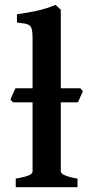

<svg xmlns="http://www.w3.org/2000/svg" viewBox="-20 -777 387 797"><path d="M303.2 -352.1H232.4V-65.4Q232.4 -61.5 235.8 -57.9Q239.3 -54.2 247.3 -50.3Q255.4 -46.4 268.6 -42.7Q281.7 -39.1 301.8 -35.6V0H45.4V-35.6Q66.4 -39.1 80.1 -42.7Q93.8 -46.4 101.6 -50Q109.4 -53.7 112.3 -57.6Q115.2 -61.5 115.2 -65.4V-352.1H34.2L23.4 -362.8Q24.4 -366.7 27.1 -373.3Q29.8 -379.9 33 -386.7Q36.1 -393.6 39.3 -400.1Q42.5 -406.7 44.4 -410.6H115.2V-618.2Q115.2 -640.1 112.8 -652.3Q110.4 -664.6 103.3 -670.7Q96.2 -676.8 83.5 -679Q70.8 -681.2 50.3 -683.6V-717.8Q74.7 -721.2 95.7 -724.9Q116.7 -728.5 136 -732.9Q155.3 -737.3 173.6 -743.2Q191.9 -749 210.9 -756.8L232.4 -736.8V-410.6H313.5L324.2 -398.4Z"/></svg>

Font: Gentium Basic
Style: Bold
Weight: 700
Designer: J. Victor Gaultney and Annie Olsen
Foundry: SIL International
Version: Version 1.100